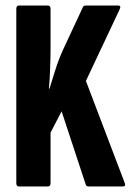

<svg xmlns="http://www.w3.org/2000/svg" viewBox="-20 -675 474 695"><path d="M49 0Q39 0 39 -12V-643Q39 -655 49 -655H153Q163 -655 163 -643V-502Q163 -472 161.5 -428Q160 -384 157 -354H159Q169 -385 180.5 -422.5Q192 -460 211 -501L280 -649Q282 -655 291 -655H407Q420 -655 413 -641L291 -382L431 -14Q437 0 424 0H301Q292 0 290 -8L203 -272L163 -195V-12Q163 0 153 0Z"/></svg>

Font: Sofia Sans Extra Condensed ExtraBold
Style: Regular
Weight: 800
Designer: Botio Nikoltchev, Ani Petrova
Foundry: lettersoup
Version: Version 4.101; ttfautohint (v1.8.4.7-5d5b)